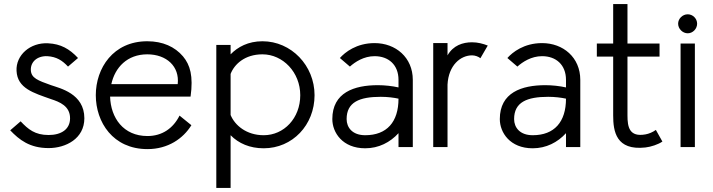

<svg xmlns="http://www.w3.org/2000/svg" viewBox="-20 -720 3489 940"><path d="M313 -394 362 -436C320 -481 277 -505 216 -508C128 -513 57 -450 61 -373C65 -287 145 -265 229 -235C272 -221 323 -201 323 -141C323 -87 280 -59 218 -59C151 -59 118 -87 81 -126L30 -82C74 -36 125 5 218 5C302 5 393 -41 393 -141C393 -262 273 -288 230 -303C165 -326 133 -338 131 -376C129 -417 162 -447 212 -445C257 -442 285 -424 313 -394Z M917 -107 859 -154C828 -92 774 -54 702 -54C584 -54 522 -143 519 -247H913C927 -348 911 -402 876 -444C836 -491 777 -518 701 -518C534 -518 449 -386 449 -254C449 -122 533 10 702 10C803 10 877 -42 917 -107ZM850 -308H525C543 -390 603 -454 701 -454C795 -454 860 -395 850 -308Z M1109 -454V-500H1039V200H1109V-58C1148 -18 1203 6 1271 6C1412 6 1520 -108 1520 -254C1520 -399 1406 -518 1265 -518C1195 -518 1144 -490 1109 -454ZM1109 -157V-358C1127 -405 1178 -454 1265 -454C1365 -454 1450 -366 1450 -254C1450 -141 1370 -58 1271 -58C1187 -58 1130 -106 1109 -157Z M1644 -436 1693 -394C1719 -417 1761 -445 1814 -445C1882 -445 1931 -403 1931 -329V-292C1900 -299 1863 -303 1830 -303C1714 -303 1607 -267 1607 -137C1607 -71 1657 6 1768 6C1834 6 1890 -23 1931 -68V0H2001V-329C2001 -439 1917 -509 1814 -509C1725 -509 1669 -464 1644 -436ZM1844 -246C1877 -246 1908 -242 1931 -237C1931 -123 1874 -58 1768 -58C1705 -58 1677 -96 1677 -137C1677 -220 1740 -246 1844 -246Z M2171 -449V-509H2101V0H2171V-306C2176 -401 2235 -449 2291 -449C2306 -449 2322 -443 2332 -435L2368 -497C2345 -506 2319 -513 2291 -513C2246 -513 2199 -498 2171 -449Z M2464 -436 2513 -394C2539 -417 2581 -445 2634 -445C2702 -445 2751 -403 2751 -329V-292C2720 -299 2683 -303 2650 -303C2534 -303 2427 -267 2427 -137C2427 -71 2477 6 2588 6C2654 6 2710 -23 2751 -68V0H2821V-329C2821 -439 2737 -509 2634 -509C2545 -509 2489 -464 2464 -436ZM2664 -246C2697 -246 2728 -242 2751 -237C2751 -123 2694 -58 2588 -58C2525 -58 2497 -96 2497 -137C2497 -220 2560 -246 2664 -246Z M3223 -27 3191 -84C3176 -73 3157 -65 3140 -62C3061 -48 3052 -98 3052 -155V-443H3209V-507H3052V-700H2982V-507H2902V-443H2982V-155C2982 -77 2996 18 3140 2C3167 -1 3203 -13 3223 -27Z M3300 -604C3300 -579 3322 -557 3347 -557C3372 -557 3393 -579 3393 -604C3393 -629 3372 -650 3347 -650C3322 -650 3300 -629 3300 -604ZM3312 -507V0H3382V-507Z"/></svg>

Font: LilGrotesk
Style: Regular
Weight: 400
Designer: Bastien Sozeau
Foundry: NBR — Bastien Sozeau
Version: Version 2.001